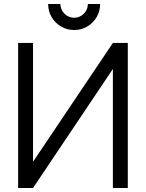

<svg xmlns="http://www.w3.org/2000/svg" viewBox="-20 -933 724 953"><path d="M70 0V-720H144V-130L540.3 -720H614.3V0H540.3V-590.7L144 0ZM348 -784Q312.8 -784 283.2 -801.2Q253.5 -818.5 236.2 -848.2Q219 -877.8 219 -913H280Q280 -894.7 289.2 -879.1Q298.5 -863.5 314.1 -854.2Q329.7 -845 348 -845Q366.7 -845 382.2 -854.2Q397.8 -863.5 406.9 -879.1Q416 -894.7 416 -913H477Q477 -877.8 459.8 -848.2Q442.5 -818.5 412.8 -801.2Q383.2 -784 348 -784Z"/></svg>

Font: Hauora
Style: Regular
Weight: 400
Designer: Wayne Shih
Foundry: WCYS
Version: Version 1.001